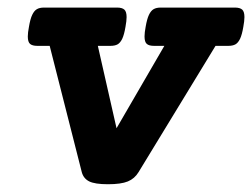

<svg xmlns="http://www.w3.org/2000/svg" viewBox="-20 -471 659 502"><path d="M619.1 -426.3Q619.1 -416.5 616.2 -400.9Q612.8 -380.4 607.7 -369.6Q602.5 -358.9 595.5 -355Q588.4 -351.1 576.7 -351.1H543.5L342.3 -21Q332 -3.9 314.2 3.4Q296.4 10.7 262.2 10.7Q228 10.7 213.1 3.2Q198.2 -4.4 193.8 -21L109.9 -351.1H77.6Q64.5 -351.1 58.6 -356.2Q52.7 -361.3 52.7 -375.5Q52.7 -385.7 55.7 -400.9Q59.1 -421.4 64.2 -432.1Q69.3 -442.9 76.4 -447Q83.5 -451.2 95.2 -451.2H286.1Q299.3 -451.2 305.2 -445.8Q311 -440.4 311 -426.3Q311 -416.5 308.1 -400.9Q304.7 -380.4 299.6 -369.6Q294.4 -358.9 287.4 -355Q280.3 -351.1 268.6 -351.1H235.8L284.7 -135.7L409.7 -351.1H382.8Q369.6 -351.1 363.8 -356.2Q357.9 -361.3 357.9 -375.5Q357.9 -385.7 360.8 -400.9Q364.3 -421.4 369.4 -432.1Q374.5 -442.9 381.6 -447Q388.7 -451.2 400.4 -451.2H594.2Q607.4 -451.2 613.3 -445.8Q619.1 -440.4 619.1 -426.3Z"/></svg>

Font: Courier Prime
Style: Bold Italic
Weight: 700
Italic angle: -10°
Designer: Alan Dague-Greene
Foundry: Quote-Unquote Apps
Version: Version 3.018